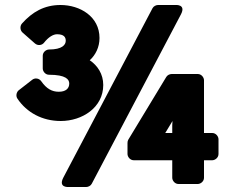

<svg xmlns="http://www.w3.org/2000/svg" viewBox="-20 -711 937 768"><path d="M120 -537C132 -527 148 -530 156 -540C174 -563 193 -574 208 -574C235 -574 243 -563 243 -548C243 -532 229 -513 176 -513C165 -513 151 -503 151 -488V-437C151 -426 161 -412 176 -412C244 -412 257 -393 257 -377C257 -357 243 -344 215 -344C188 -344 166 -356 145 -386C136 -399 119 -400 109 -392L55 -350C46 -343 42 -327 50 -316C87 -261 149 -227 223 -227C309 -227 393 -281 393 -371C393 -415 370 -449 339 -470C362 -491 378 -522 378 -559C378 -645 300 -691 222 -691C157 -691 109 -663 68 -617C59 -607 60 -590 70 -581ZM612 -691C604 -691 594 -686 590 -678L233 0C212 41 255 37 255 37H325C333 37 343 32 347 24L704 -654C725 -695 682 -691 682 -691ZM641 -179 670 -227 669 -210V-179ZM854 -154C854 -165 844 -179 829 -179H796V-390C796 -401 786 -415 771 -415H667C658 -415 649 -410 645 -403L493 -152C491 -149 490 -144 490 -139V-95C490 -84 500 -70 515 -70H669V0C669 11 679 25 694 25H771C782 25 796 15 796 0V-70H829C840 -70 854 -80 854 -95Z"/></svg>

Font: Falling Sky
Style: Blk
Weight: 900
Designer: Paul D. Hunt
Foundry: Adobe Systems Incorporated
Version: Version 1.02